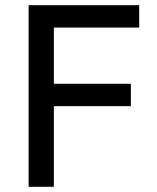

<svg xmlns="http://www.w3.org/2000/svg" viewBox="-20 -718 604 738"><path d="M90 0V-698H515V-612H187V-396H483V-310H187V0Z"/></svg>

Font: IBM Plex Sans Hebrew Text
Style: Regular
Weight: 450
Designer: Mike Abbink, Paul van der Laan, Pieter van Rosmalen, Yanek Iontef
Foundry: Bold Monday
Version: Version 1.2